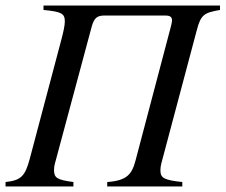

<svg xmlns="http://www.w3.org/2000/svg" viewBox="-49 -673 814 693"><path d="M745 -653H108V-637C171 -631 185 -625 185 -596C185 -581 180 -559 173 -532L59 -102C42 -37 27 -22 -29 -16V0H216V-16C156 -24 146 -31 146 -60C146 -67 147 -75 149 -82L282 -577C291 -609 302 -617 329 -617H544C559 -617 572 -616 572 -599C572 -594 570 -587 568 -578L440 -93C427 -44 409 -21 338 -16V0H609V-16C544 -23 530 -30 530 -58C530 -66 531 -74 533 -82L661 -563C676 -621 688 -627 745 -637Z"/></svg>

Font: STIXGeneral
Style: Italic
Weight: 400
Italic angle: -16.33°
Designer: MicroPress Inc., with final additions and corrections provided by Coen Hoffman, Elsevier (retired)
Version: Version 1.1.0